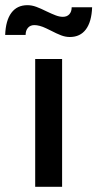

<svg xmlns="http://www.w3.org/2000/svg" viewBox="-76 -722 376 742"><path d="M60 -494H164V0H60ZM120 -604Q116 -606 102.5 -612.5Q89 -619 77.5 -622Q66 -625 57 -625Q41 -625 32 -614.5Q23 -604 23 -587H-56Q-54 -643 -32 -672.5Q-10 -702 30 -702Q47 -702 64.5 -695.5Q82 -689 104 -678Q125 -668 139.5 -662.5Q154 -657 167 -657Q183 -657 192 -667Q201 -677 201 -694H280Q278 -638 256 -608.5Q234 -579 194 -579Q177 -579 160 -585.5Q143 -592 120 -604Z"/></svg>

Font: Cabin Medium
Style: Regular
Weight: 500
Designer: Pablo Impallari
Foundry: Pablo Impallari. http://www.impallari.com Igino Marini. http://www.ikern.com
Version: Version 2.200